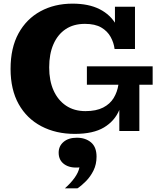

<svg xmlns="http://www.w3.org/2000/svg" viewBox="-20 -719 879 1054"><path d="M390 16Q287 16 207 -26Q127 -68 82.5 -147.5Q38 -227 38 -341Q38 -456 81.5 -535.5Q125 -615 202 -657Q279 -699 378 -699Q467 -699 527 -668.5Q587 -638 618.5 -582Q650 -526 650 -450H609Q605 -484 587.5 -516Q570 -548 536 -568Q502 -588 446 -588Q384 -588 340.5 -559Q297 -530 273.5 -476.5Q250 -423 250 -349Q250 -276 274 -222.5Q298 -169 342.5 -139Q387 -109 449 -109Q508 -109 546 -128.5Q584 -148 604 -181Q624 -214 630 -254H662Q661 -178 635.5 -116.5Q610 -55 551 -19.5Q492 16 390 16ZM635 0V-173L662 -254H745V0ZM457 -254V-355H818V-254ZM650 -450 611 -529V-682H721V-450ZM336 315Q368 287 389.5 257Q411 227 416 200Q365 205 333.5 183Q302 161 302 119Q302 83 329 60Q356 37 402 37Q449 37 479.5 62.5Q510 88 510 141Q510 183 493.5 216.5Q477 250 452.5 275Q428 300 405 315Z"/></svg>

Font: Montagu Slab 24pt
Style: Bold
Weight: 700
Designer: Florian Karsten
Foundry: Florian Karsten
Version: Version 1.000